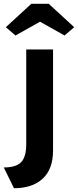

<svg xmlns="http://www.w3.org/2000/svg" viewBox="-56 -791 413 1017"><path d="M18 206 -36 96Q29 96 56 68Q83 40 83 -28V-529H225V6Q225 105 170 155.5Q115 206 18 206ZM26 -603 -25 -647 110 -771H202L337 -647L286 -603L156 -676Z"/></svg>

Font: Lexend Deca SemiBold
Style: Regular
Weight: 600
Designer: Bonnie Shaver-Troup, Thomas Jockin
Foundry: Lexend
Version: Version 1.008; ttfautohint (v1.8.4.7-5d5b)